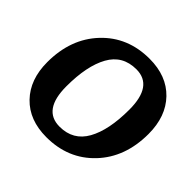

<svg xmlns="http://www.w3.org/2000/svg" viewBox="-182 -908 1110 1110"><g transform="rotate(45 373.5 -352.5)"><path d="M743 -412Q743 -221 629.5 -101Q516 19 338 19Q198 19 116.5 -65.5Q35 -150 35 -292Q35 -483 148.5 -603.5Q262 -724 440 -724Q580 -724 661.5 -639.5Q743 -555 743 -412ZM212 -271Q212 -78 349 -78Q460 -78 512.5 -172Q565 -266 565 -433Q565 -627 429 -627Q317 -627 264.5 -532.5Q212 -438 212 -271Z"/></g></svg>

Font: Andada SC
Style: Bold Italic
Weight: 700
Italic angle: -8.29999°
Designer: Carolina Giovagnoli
Foundry: Carolina Giovagnoli
Version: Version 1.003